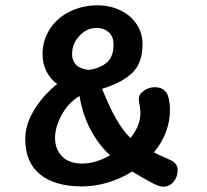

<svg xmlns="http://www.w3.org/2000/svg" viewBox="-20 -713 780 722"><path d="M648 -74Q648 -47 632.5 -29Q617 -11 593 -11Q580 -11 556 -23Q515 -45 477 -68Q434 -41 385.5 -26.5Q337 -12 288 -12Q187 -12 131 -57Q75 -102 75 -191Q75 -245 109 -300.5Q143 -356 195 -397Q169 -416 154.5 -445Q140 -474 140 -508Q140 -562 168 -604.5Q196 -647 243.5 -670Q291 -693 347 -693Q393 -693 432 -674.5Q471 -656 493.5 -622.5Q516 -589 516 -547Q516 -476 477.5 -439Q439 -402 364 -379Q417 -244 471 -194Q508 -241 508 -287Q508 -308 504 -322Q502 -336 502 -341Q502 -359 521 -372Q540 -385 562 -385Q596 -385 609 -359Q619 -337 619 -300Q619 -213 559 -140Q575 -131 604 -119L625 -109Q648 -97 648 -74ZM251 -509Q251 -485 266 -469.5Q281 -454 314 -450Q359 -457 383 -479Q407 -501 407 -545Q407 -576 388.5 -592Q370 -608 344 -608Q307 -608 279 -578.5Q251 -549 251 -509ZM394 -129 390 -133Q350 -170 320.5 -225.5Q291 -281 279 -352Q237 -327 212 -281Q187 -235 187 -195Q187 -152 213.5 -125Q240 -98 288 -98Q339 -98 394 -129Z"/></svg>

Font: Mali SemiBold
Style: Italic
Weight: 600
Italic angle: -10°
Version: Version 1.000; ttfautohint (v1.6)